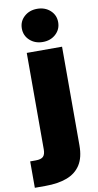

<svg xmlns="http://www.w3.org/2000/svg" viewBox="-143 -801 534 1049"><g transform="rotate(-10 124.0 -276.5)"><path d="M45.9 -529.3H241.7V18.6Q241.7 85 215.8 125.7Q189.9 166.5 140.6 185.3Q91.3 204.1 21 204.1H-38.6V57.6H-8.3Q22 57.6 33.9 45.7Q45.9 33.7 45.9 6.3ZM143.6 -572.8Q100.1 -572.8 71.3 -599.1Q42.5 -625.5 42.5 -665Q42.5 -704.6 71.3 -730.7Q100.1 -756.8 143.1 -756.8Q186.5 -756.8 215.3 -730.7Q244.1 -704.6 244.1 -665Q244.1 -625.5 215.3 -599.1Q186.5 -572.8 143.6 -572.8Z"/></g></svg>

Font: Inter 24pt Black
Style: Regular
Weight: 900
Designer: Rasmus Andersson
Foundry: rsms
Version: Version 4.001;git-66647c0bb